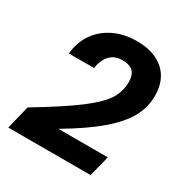

<svg xmlns="http://www.w3.org/2000/svg" viewBox="-164 -850 953 986"><g transform="rotate(30 312.0 -357.5)"><path d="M244 -123H537L506 0H18L52 -139Q215 -237 296.5 -299Q378 -361 407.5 -408Q437 -455 437 -511Q437 -554 416.5 -573.5Q396 -593 354 -593Q308 -593 281 -564.5Q254 -536 246 -485H97Q103 -552 138 -604Q173 -656 233 -685.5Q293 -715 370 -715Q472 -715 530.5 -663Q589 -611 589 -516Q589 -448 555 -387Q521 -326 446 -262Q371 -198 244 -123Z"/></g></svg>

Font: CBA Beacon Sans Extra Bold
Style: Italic
Weight: 800
Italic angle: -13°
Designer: Wei Huang
Foundry: Wei Huang
Version: Version 1.002